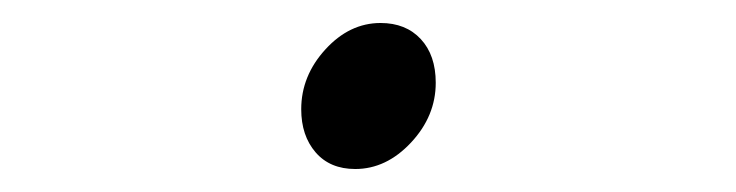

<svg xmlns="http://www.w3.org/2000/svg" viewBox="-20 -425 640 167"><path d="M289 -278Q267 -278 254.5 -292.5Q242 -307 242 -330Q242 -359 263 -382Q284 -405 311 -405Q333 -405 346 -391Q359 -377 359 -353Q359 -324 337.5 -301Q316 -278 289 -278Z"/></svg>

Font: TypoPRO Source Code Pro
Style: Italic
Weight: 300
Italic angle: -11°
Monospace: yes
Designer: Paul D. Hunt, Teo Tuominen
Foundry: Adobe Systems Incorporated
Version: Version 1.030;PS 1.0;hotconv 1.0.84;makeotf.lib2.5.63406